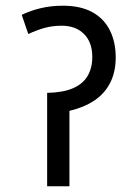

<svg xmlns="http://www.w3.org/2000/svg" viewBox="-20 -652 466 672"><path d="M200 -632Q262 -632 303 -609.5Q344 -587 364.5 -546Q385 -505 385 -451Q385 -400 365.5 -362Q346 -324 310 -300Q274 -276 223 -264V0H145V-327Q200 -328 235 -343Q270 -358 286.5 -386Q303 -414 303 -453Q303 -504 274 -533Q245 -562 196 -562Q163 -562 135 -554Q107 -546 79 -533L56 -600Q87 -615 123 -623.5Q159 -632 200 -632Z"/></svg>

Font: Noto Sans Devanagari SemiCondensed
Style: Regular
Weight: 400
Width: 4
Designer: Jelle Bosma - Monotype Design Team
Foundry: Monotype Imaging Inc.
Version: Version 2.006